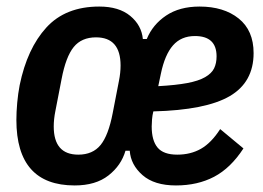

<svg xmlns="http://www.w3.org/2000/svg" viewBox="-20 -554 803 586"><path d="M219 -82Q263 -82 287 -111.5Q311 -141 324 -209L343 -307Q348 -332 348 -354Q348 -440 273 -440Q229 -440 205 -410.5Q181 -381 168 -313L149 -215Q144 -190 144 -168Q144 -82 219 -82ZM575 -444Q533 -444 508 -415.5Q483 -387 471 -329L463 -291Q517 -294 551.5 -300.5Q586 -307 606 -318.5Q626 -330 633.5 -345.5Q641 -361 641 -382Q641 -444 575 -444ZM517 12Q451 12 415 -19.5Q379 -51 376 -94H363Q350 -49 311 -18.5Q272 12 208 12Q30 12 30 -188Q30 -212 32.5 -240Q35 -268 40 -294Q63 -406 121.5 -470Q180 -534 283 -534Q343 -534 377.5 -505.5Q412 -477 416 -435H428Q446 -479 487 -506.5Q528 -534 589 -534Q663 -534 708.5 -497.5Q754 -461 754 -392Q754 -303 681 -260.5Q608 -218 448 -214Q445 -202 444 -189.5Q443 -177 443 -168Q443 -125 461 -103.5Q479 -82 521 -82Q562 -82 593.5 -100Q625 -118 652 -160L723 -101Q684 -41 633.5 -14.5Q583 12 517 12Z"/></svg>

Font: IBM Plex Sans Cond SmBld
Style: Italic
Weight: 600
Width: 3
Italic angle: -11°
Designer: Mike Abbink, Paul van der Laan, Pieter van Rosmalen
Foundry: Bold Monday
Version: Version 1.3